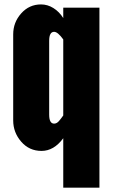

<svg xmlns="http://www.w3.org/2000/svg" viewBox="-20 -672 518 873"><path d="M203.6 -486.3V-150.9Q203.6 -109.9 226.1 -109.9Q238.3 -109.9 248.5 -122.1Q258.8 -134.3 267.6 -147V-492.7Q242.7 -527.3 226.1 -527.3Q203.6 -527.3 203.6 -486.3ZM40 -124.5V-515.6Q40 -570.3 76.4 -611.1Q112.8 -651.9 166.5 -651.9Q196.3 -651.9 222.9 -635.3Q249.5 -618.7 267.6 -589.8V-637.2H432.1V181.2H267.6V-43.5Q225.1 14.2 168.9 14.2Q112.8 14.2 76.4 -27.8Q40 -69.8 40 -124.5Z"/></svg>

Font: Oswald-Bold
Style: Bold
Weight: 700
Designer: vernon adams
Foundry: vernon adams
Version: Version 2.002; ttfautohint (v0.92.18-e454-dirty) -l 8 -r 50 